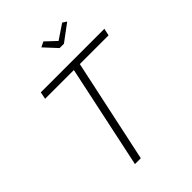

<svg xmlns="http://www.w3.org/2000/svg" viewBox="-258 -1039 1162 1162"><g transform="rotate(-45 323.0 -458.5)"><path d="M339 -664H93L102 -710H646L636 -664H390L248 0H198ZM297 -900 331 -917 398 -854 492 -917 518 -900 409 -819H372Z"/></g></svg>

Font: Raleway Thin Light
Style: Italic
Weight: 300
Italic angle: -12°
Version: Version 4.026